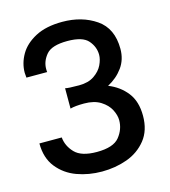

<svg xmlns="http://www.w3.org/2000/svg" viewBox="-112 -835 832 938"><g transform="rotate(-15 304.0 -366.5)"><path d="M552 -200Q552 -126 514 -78.5Q476 -31 416.5 -9.5Q357 12 289 12Q222 12 163 -9.5Q104 -31 66 -78.5Q28 -126 28 -200H141Q145 -156 178 -121.5Q211 -87 289 -87Q373 -87 403.5 -125Q434 -163 434 -209Q434 -234 419.5 -262.5Q405 -291 372.5 -311.5Q340 -332 289 -332Q243 -332 219 -325V-428Q233 -424 289 -424Q336 -424 366 -444.5Q396 -465 409 -492.5Q422 -520 422 -543Q422 -583 394 -615.5Q366 -648 289 -648Q210 -648 182 -615Q154 -582 154 -543Q154 -530 155 -527H50Q48 -543 48 -552Q48 -600 73.5 -644Q99 -688 153 -716.5Q207 -745 289 -745Q388 -745 459 -696.5Q530 -648 530 -544Q530 -490 501 -450Q472 -410 425 -385Q481 -363 516.5 -318Q552 -273 552 -200Z"/></g></svg>

Font: Shippori Antique
Style: Regular
Weight: 400
Designer: FONTDASU
Foundry: FONTDASU / Google Inc. / but / Adobe
Version: Version 2.001